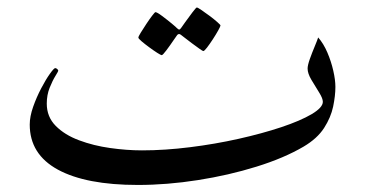

<svg xmlns="http://www.w3.org/2000/svg" viewBox="-20 -476 997 523"><path d="M893.6 -239.3Q893.6 -215.3 887.5 -185.8Q881.3 -156.2 862.8 -127.4Q844.2 -98.6 807.1 -76.7Q753.9 -45.4 678.5 -22Q603 1.5 519 14.6Q435.1 27.8 355.5 27.8Q214.4 27.8 137.7 -13.9Q61 -55.7 61 -136.7Q61 -158.7 70.3 -185.1Q79.6 -211.4 92.3 -235.6Q105 -259.8 116 -275.1Q127 -290.5 130.4 -290.5Q132.8 -290.5 135.7 -288.1Q138.7 -285.6 138.7 -283.2Q138.7 -281.7 130.9 -269Q123 -256.3 115.2 -236.8Q107.4 -217.3 107.4 -193.8Q107.4 -157.7 131.8 -133.1Q156.2 -108.4 195.6 -93.8Q234.9 -79.1 280 -72.8Q325.2 -66.4 366.7 -66.4Q429.2 -66.4 497.6 -75Q565.9 -83.5 630.1 -97.9Q694.3 -112.3 746.3 -129.6Q798.3 -147 828.9 -165Q859.4 -183.1 859.4 -198.7Q859.4 -208 849.1 -224.4Q838.9 -240.7 828.4 -258.3Q817.9 -275.9 817.9 -289.1Q817.9 -298.3 824 -315.4Q830.1 -332.5 837.2 -349.4Q844.2 -366.2 846.7 -374Q861.3 -357.4 871.8 -332.8Q882.3 -308.1 887.9 -283.2Q893.6 -258.3 893.6 -239.3ZM580.6 -406.7Q580.6 -404.3 574.5 -393.3Q568.4 -382.3 559.8 -369.1Q551.3 -356 543.9 -346.4Q536.6 -336.9 533.7 -336.9Q532.2 -336.9 523.2 -343.3Q514.2 -349.6 502.7 -358.2Q491.2 -366.7 482.7 -373.5Q474.1 -380.4 473.1 -380.9Q470.2 -383.3 467.8 -383.3Q465.3 -383.3 462.9 -380.9Q461.9 -379.9 452.6 -366.2Q443.4 -352.5 433.3 -339.1Q423.3 -325.7 420.4 -325.7Q418.5 -325.7 408.4 -332Q398.4 -338.4 386.5 -347.2Q374.5 -356 365.7 -363.5Q356.9 -371.1 356.9 -373.5Q356.9 -376.5 363.5 -387.2Q370.1 -397.9 378.7 -410.9Q387.2 -423.8 394.5 -433.3Q401.9 -442.9 403.3 -442.9Q407.7 -442.9 421.4 -432.6Q435.1 -422.4 447.8 -411.9Q460.4 -401.4 461.4 -399.9Q465.8 -395.5 467.8 -395.5Q470.7 -395.5 474.1 -400.9Q475.1 -402.3 484.6 -415.8Q494.1 -429.2 504.2 -442.4Q514.2 -455.6 516.1 -455.6Q518.6 -455.6 528.6 -448.7Q538.6 -441.9 550.8 -432.9Q563 -423.8 571.8 -416Q580.6 -408.2 580.6 -406.7Z"/></svg>

Font: Scheherazade New
Style: Regular
Weight: 400
Designer: SIL International
Foundry: SIL International
Version: Version 4.000